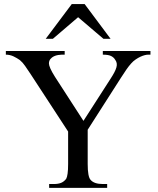

<svg xmlns="http://www.w3.org/2000/svg" viewBox="-20 -909 763 929"><path d="M695.8 -644.5Q689.9 -644.5 680.2 -642.1Q670.4 -639.6 659.4 -634.5Q648.4 -629.4 636.5 -621.3Q624.5 -613.3 614.3 -601.6Q604 -590.3 592 -573.2Q580.1 -556.2 564.9 -532.2L404.3 -281.2V-115.7Q404.3 -53.2 418.5 -38.6Q435.5 -18.6 477.5 -18.6H498.5V0H217.8V-18.6H240.7Q261.7 -18.6 275.9 -24.4Q290 -30.3 300.3 -43.9Q304.7 -51.8 307.1 -69.1Q309.6 -86.4 309.6 -115.7V-272.5L128.9 -549.3Q112.8 -573.2 101.3 -590.1Q89.8 -606.9 76.2 -618.2Q63.5 -627.4 45.9 -636Q28.3 -644.5 8.3 -644.5V-662.1H293V-644.5H278.3Q271.5 -644.5 261 -642.8Q250.5 -641.1 240.7 -636.5Q231 -631.8 223.9 -623.3Q216.8 -614.7 216.8 -601.6Q216.8 -593.3 223.9 -577.1Q231 -561 246.1 -537.1L383.8 -324.2L515.1 -528.3Q525.9 -544.9 533 -558.3Q540 -571.8 543.2 -582.8Q546.4 -593.8 544.7 -603.3Q543 -612.8 536.1 -621.6Q530.3 -631.3 517.6 -637.9Q504.9 -644.5 477.5 -644.5V-662.1H708V-644.5ZM480.5 -721.2 357.9 -825.7 235.8 -721.2H201.2L327.1 -889.2H389.6L515.1 -721.2Z"/></svg>

Font: Doulos SIL
Style: Regular
Weight: 400
Designer: Walt Agee, Victor Gaultney, Peter Martin, Debbi Hosken
Foundry: SIL International
Version: Version 4.110; 2011; Maintenance release